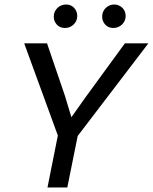

<svg xmlns="http://www.w3.org/2000/svg" viewBox="-29 -830 677 850"><path d="M627.9 -638.2 314.9 -228 269 0H181.2L227.1 -230L78.1 -638.2H179.2L258.8 -404.8L287.1 -311L347.2 -396L523.9 -638.2ZM263.2 -810.1Q285.2 -810.1 299.1 -795.2Q313 -780.3 313 -758.8Q313 -747.6 308.6 -738Q304.2 -728.5 296.9 -721.4Q289.6 -714.4 279.8 -710.2Q270 -706.1 259.3 -706.1Q236.3 -706.1 222.7 -720.9Q209 -735.8 209 -756.8Q209 -768.1 213.4 -777.8Q217.8 -787.6 225.1 -794.7Q232.4 -801.8 242.2 -805.9Q252 -810.1 263.2 -810.1ZM477.1 -810.1Q487.8 -810.1 497.1 -805.9Q506.3 -801.8 513.2 -794.9Q520 -788.1 523.7 -778.8Q527.3 -769.5 527.3 -758.8Q527.3 -747.6 522.9 -738Q518.6 -728.5 511.2 -721.4Q503.9 -714.4 493.9 -710.2Q483.9 -706.1 473.1 -706.1Q450.7 -706.1 437 -720.9Q423.3 -735.8 423.3 -756.8Q423.3 -768.1 427.5 -777.8Q431.6 -787.6 439 -794.7Q446.3 -801.8 456.1 -805.9Q465.8 -810.1 477.1 -810.1ZM-8.8 -638.2Z"/></svg>

Font: Code New Roman
Style: Italic
Weight: 400
Italic angle: -11°
Monospace: yes
Designer: Sam Radian
Foundry: Code New Roman
Version: Version 1.508 October 19, 2014